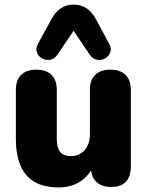

<svg xmlns="http://www.w3.org/2000/svg" viewBox="-20 -804 641 835"><path d="M236 11Q172 11 131 -12.5Q90 -36 69.5 -83Q49 -130 49 -202V-412Q49 -456 72 -478.5Q95 -501 138 -501Q181 -501 204 -478.5Q227 -456 227 -412V-197Q227 -161 242 -143Q257 -125 289 -125Q325 -125 348 -151Q371 -177 371 -220V-412Q371 -456 394 -478.5Q417 -501 460 -501Q503 -501 526 -478.5Q549 -456 549 -412V-81Q549 9 463 9Q421 9 398 -14Q375 -37 375 -81V-139L391 -90Q369 -41 329.5 -15Q290 11 236 11ZM454 -615Q466 -594 459.5 -576.5Q453 -559 437 -550Q421 -541 402.5 -544Q384 -547 371 -565L300 -670L229 -565Q216 -547 197.5 -544Q179 -541 163 -550Q147 -559 140.5 -576.5Q134 -594 146 -615L204 -721Q220 -751 244 -767.5Q268 -784 300 -784Q333 -784 357 -767.5Q381 -751 397 -721Z"/></svg>

Font: Nunito ExtraLight Black
Style: Regular
Weight: 900
Version: Version 3.602